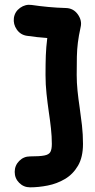

<svg xmlns="http://www.w3.org/2000/svg" viewBox="-20 -741 399 803"><path d="M38.1 -666Q42 -692.4 64.2 -708.3Q86.4 -724.1 112.8 -720.2Q145.5 -715.3 181.9 -711.9Q218.3 -708.5 254.9 -707.5Q286.6 -707 305.2 -681.2Q323.7 -655.3 317.4 -628.4Q309.1 -590.8 305.7 -562.7Q302.2 -534.7 301.5 -504.2Q300.8 -473.6 300.8 -427.2Q300.8 -395.5 304.2 -361.8Q307.6 -328.1 313 -292.5Q318.4 -255.4 322.8 -216.8Q327.1 -178.2 327.1 -139.2Q327.1 -83.5 306.2 -47.9Q285.2 -12.2 251.7 7.6Q218.3 27.3 179.7 34.9Q141.1 42.5 106 42.5Q79.1 42.5 60.3 23.7Q41.5 4.9 41.5 -22Q41.5 -48.8 60.3 -67.9Q79.1 -86.9 106 -86.9Q145.5 -86.9 165 -90.6Q184.6 -94.2 190.7 -105.5Q196.8 -116.7 196.8 -139.2Q196.8 -170.4 193.1 -203.9Q189.5 -237.3 184.1 -272.9Q178.7 -310.1 174.6 -348.6Q170.4 -387.2 170.4 -427.2Q170.4 -474.1 171.6 -508.8Q172.9 -543.5 177.7 -582Q156.2 -583.5 134.3 -585.9Q112.3 -588.4 92.3 -591.3Q65.9 -595.2 50.3 -617.4Q34.7 -639.6 38.1 -666Z"/></svg>

Font: Mikhak Bold
Style: Regular
Weight: 700
Designer: Amin Abedi
Version: Version 3.3